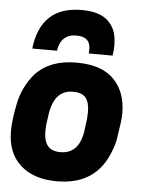

<svg xmlns="http://www.w3.org/2000/svg" viewBox="-56 -832 667 890"><g transform="rotate(5 278.0 -387.5)"><path d="M247 -123Q339 -123 351 -246L353 -260Q358 -290 358 -319Q358 -363 341 -385Q324 -407 280 -407Q191 -407 176 -284Q174 -269 172.5 -259Q171 -249 170 -239.5Q169 -230 169 -212Q169 -170 187 -146.5Q205 -123 247 -123ZM242 13Q134 13 72 -43Q10 -99 10 -201Q10 -250 25 -325Q41 -408 96 -472Q163 -543 285 -543Q403 -543 460 -484.5Q517 -426 517 -329Q517 -307 514 -284L502 -203Q496 -173 482 -140Q420 13 242 13ZM449 -590H338L339 -611Q339 -668 274 -668Q202 -668 190 -590H75Q98 -788 288 -788Q365 -788 404.5 -756.5Q444 -725 451 -669L453 -640Q453 -616 449 -590Z"/></g></svg>

Font: Tanohe Sans
Style: Bold Italic
Weight: 700
Designer: Village Type and Design LLC & Cristiano Sobral
Foundry: Cooper Hewitt Smithsonian Design Museum
Version: Version 1.00;September 29, 2021;FontCreator 13.0.0.2655 64-b